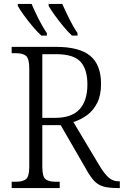

<svg xmlns="http://www.w3.org/2000/svg" viewBox="-20 -951 626 971"><path d="M39 0V-32H62Q95 -32 111.5 -45Q128 -58 128 -108V-605Q128 -655 111.5 -668.5Q95 -682 62 -682H39V-714H263Q382 -714 436.5 -668.5Q491 -623 491 -527Q491 -469 471.5 -430.5Q452 -392 420 -368.5Q388 -345 351 -334L482 -115Q507 -73 529 -53.5Q551 -34 580 -34H586V0H576Q531 0 504 -7.5Q477 -15 458 -34.5Q439 -54 418 -91L287 -318H194V-108Q194 -58 210 -45Q226 -32 260 -32H282V0ZM258 -355Q343 -355 382.5 -398.5Q422 -442 422 -524Q422 -601 387 -639Q352 -677 264 -677H194V-355ZM344 -771Q324 -789 300.5 -817.5Q277 -846 256.5 -874.5Q236 -903 226 -921V-931H295Q310 -897 331 -854.5Q352 -812 372 -784V-771ZM189 -771Q169 -789 145 -817.5Q121 -846 100.5 -874.5Q80 -903 70 -921V-931H140Q154 -897 175.5 -854.5Q197 -812 217 -784V-771Z"/></svg>

Font: Noto Serif SemiCondensed Light
Style: Regular
Weight: 300
Width: 4
Designer: Monotype Design Team
Foundry: Monotype Imaging Inc.
Version: Version 2.013